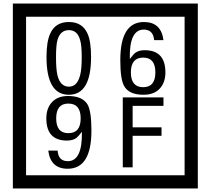

<svg xmlns="http://www.w3.org/2000/svg" viewBox="-20 -980 1195 1090"><path d="M1103 90H53V-960H1103ZM1028 15V-885H128V15ZM497 -656Q497 -442 371 -442Q244 -442 244 -656Q244 -744 265 -789Q294 -855 371 -855Q448 -855 477 -789Q497 -745 497 -656ZM444 -656Q444 -723 435 -752Q420 -809 371 -809Q322 -809 306 -752Q298 -723 298 -656Q298 -587 306 -553Q322 -488 371 -488Q419 -488 435 -554Q444 -587 444 -656ZM919 -569Q919 -511 886.5 -476.5Q854 -442 795 -442Q711 -442 684 -493Q663 -531 663 -639Q663 -855 797 -855Q895 -855 908 -752H855Q850 -812 796 -812Q713 -812 717 -645Q738 -673 748 -680Q768 -695 801 -695Q919 -695 919 -569ZM862 -569Q862 -653 793 -653Q723 -653 723 -569Q723 -485 793 -485Q862 -485 862 -569ZM499 -238Q499 -22 364 -22Q267 -22 254 -125H307Q311 -65 365 -65Q448 -65 445 -232Q424 -205 414 -197Q394 -182 360 -182Q243 -182 243 -308Q243 -366 275.5 -400.5Q308 -435 366 -435Q450 -435 478 -385Q499 -346 499 -238ZM438 -308Q438 -392 368 -392Q299 -392 299 -308Q299 -224 368 -224Q438 -224 438 -308ZM908 -379H733V-257H897V-209H733V-30H677V-427H908Z"/></svg>

Font: Unicode BMP Fallback SIL
Style: Regular
Weight: 400
Foundry: NRSI, SIL International
Version: Version 5.1 Based on Unicode 5.1